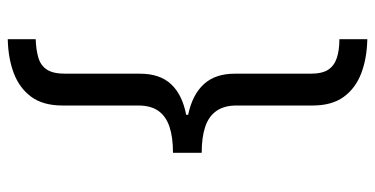

<svg xmlns="http://www.w3.org/2000/svg" viewBox="-256 -576 967 495"><g transform="rotate(90 227.5 -328.5)"><path d="M374 -291Q334 -291 307 -282Q280 -273 266 -253.5Q252 -234 252 -201V-6Q252 44 229.5 74.5Q207 105 168.5 119.5Q130 134 81 135V63Q109 62 129 56Q149 50 159.5 34Q170 18 170 -13V-206Q170 -257 197 -286Q224 -315 276 -325V-330Q224 -341 197 -370.5Q170 -400 170 -450V-645Q170 -676 159.5 -691.5Q149 -707 129 -713.5Q109 -720 81 -720V-792Q130 -791 168.5 -776.5Q207 -762 229.5 -731.5Q252 -701 252 -651V-455Q252 -423 266 -403Q280 -383 307 -374Q334 -365 374 -365Z"/></g></svg>

Font: loriya25
Style: Book
Weight: 400
Designer: Jelle Bosma - Monotype Design Team
Foundry: Monotype Imaging Inc.
Version: Version 2.003